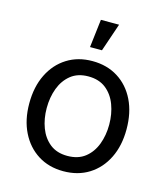

<svg xmlns="http://www.w3.org/2000/svg" viewBox="-114 -845 822 946"><g transform="rotate(15 297.0 -372.5)"><path d="M296.4 11.7Q222.7 11.7 167 -23.4Q111.3 -58.6 80.1 -121.6Q48.8 -184.6 48.8 -268.1Q48.8 -353 80.1 -416.3Q111.3 -479.5 167 -514.6Q222.7 -549.8 296.4 -549.8Q371.1 -549.8 427 -514.6Q482.9 -479.5 513.9 -416.3Q544.9 -353 544.9 -268.1Q544.9 -184.6 513.9 -121.6Q482.9 -58.6 427 -23.4Q371.1 11.7 296.4 11.7ZM296.4 -66.4Q351.1 -66.4 386.5 -94.2Q421.9 -122.1 439.2 -168Q456.5 -213.9 456.5 -268.1Q456.5 -322.8 439.2 -369.1Q421.9 -415.5 386.5 -443.6Q351.1 -471.7 296.4 -471.7Q242.7 -471.7 207.5 -443.6Q172.4 -415.5 155 -369.4Q137.7 -323.2 137.7 -268.1Q137.7 -213.9 155 -168Q172.4 -122.1 207.5 -94.2Q242.7 -66.4 296.4 -66.4ZM266.1 -613.3 283.2 -756.8H376L327.1 -613.3Z"/></g></svg>

Font: Inter 16pt
Style: Regular
Weight: 400
Version: Version 4.001;git-66647c0bb